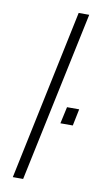

<svg xmlns="http://www.w3.org/2000/svg" viewBox="-86 -783 433 824"><g transform="rotate(10 131.0 -371.5)"><path d="M32 0 188 -743H234L77 0ZM193 -263 209 -336H262L247 -263Z"/></g></svg>

Font: Saira Semi Condensed ExtraLight
Style: Italic
Weight: 200
Width: 4
Italic angle: -12°
Designer: Hector Gatti with collaboration of the Omnibus-Type team
Foundry: Omnibus-Type
Version: Version 1.001; ttfautohint (v1.8)